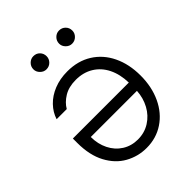

<svg xmlns="http://www.w3.org/2000/svg" viewBox="-203 -831 955 955"><g transform="rotate(-45 274.5 -353.0)"><path d="M503.9 -268.6Q503.9 -189 474.4 -126Q444.8 -63 391.6 -27.6Q338.4 7.8 270.5 7.8Q210.4 7.8 158.7 -21Q106.9 -49.8 75.4 -108.9Q43.9 -168 43.9 -253.9V-285.2H437.5Q436 -344.7 414.1 -388.9Q392.1 -433.1 352.5 -457.3Q313 -481.4 260.7 -481.4Q210.4 -481.4 176.5 -460.4Q142.6 -439.5 126 -410.2H54.7Q66.4 -447.3 95 -477.1Q123.5 -506.8 166 -523.9Q208.5 -541 260.7 -541Q334.5 -541 389.4 -506.6Q444.3 -472.2 474.1 -410.4Q503.9 -348.6 503.9 -268.6ZM269.5 -52.7Q316.4 -52.7 353.5 -76.2Q390.6 -99.6 412.4 -139.6Q434.1 -179.7 437 -227.5H112.3Q112.3 -178.2 132.3 -138.2Q152.3 -98.1 188.2 -75.4Q224.1 -52.7 269.5 -52.7ZM148.4 -667Q148.4 -686.5 162.1 -700.2Q175.8 -713.9 194.3 -713.9Q214.8 -713.9 228 -700.4Q241.2 -687 241.2 -667Q241.2 -648.4 227.8 -634.8Q214.4 -621.1 194.3 -621.1Q176.3 -621.1 162.4 -635Q148.4 -648.9 148.4 -667ZM329.1 -667Q329.1 -686.5 342.8 -700.2Q356.4 -713.9 375 -713.9Q395 -713.9 408.4 -700.4Q421.9 -687 421.9 -667Q421.9 -648.4 408.2 -634.8Q394.5 -621.1 375 -621.1Q356.9 -621.1 343 -635Q329.1 -648.9 329.1 -667Z"/></g></svg>

Font: Pretendard JP Light
Style: Regular
Weight: 300
Designer: Base glyphs from Inter by Rasmus Andersson; Hangeul glyphs from Noto Sans CJK(Source Han Sans) by Jang Soo-young and Kan
Foundry: Kil Hyung-jin
Version: Version 1.309